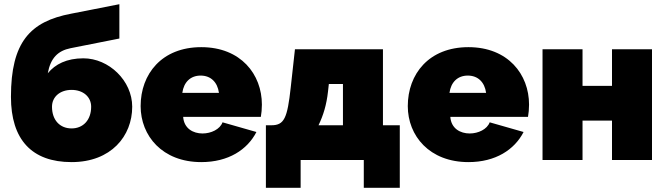

<svg xmlns="http://www.w3.org/2000/svg" viewBox="-20 -760 3167 912"><path d="M547 -577V-740L318 -695C123 -658 32 -560 32 -300C32 -97 131 10 320 10C508 10 608 -114 608 -253C608 -377 497 -483 376 -483C297 -483 242 -455 207 -412C220 -484 255 -519 315 -531ZM227 -253C227 -300 265 -333 320 -333C375 -333 413 -300 413 -253C413 -190 375 -150 320 -150C265 -150 227 -189 227 -253Z M936 10C1065 10 1155 -49 1198 -133L1037 -179C1025 -146 983 -126 942 -126C898 -126 854 -149 850 -205H1219C1222 -221 1224 -243 1224 -263C1224 -407 1124 -536 936 -536C748 -536 648 -408 648 -256C648 -115 751 10 936 10ZM846 -319C853 -370 885 -401 933 -401C981 -401 1013 -370 1020 -319Z M1243 132H1408V0H1708V132H1879V-165H1799V-526H1381L1361 -345C1345 -198 1330 -165 1269 -165H1243ZM1493 -165C1516 -213 1531 -262 1538 -325L1542 -361H1609V-165Z M2205 10C2334 10 2424 -49 2467 -133L2306 -179C2294 -146 2252 -126 2211 -126C2167 -126 2123 -149 2119 -205H2488C2491 -221 2493 -243 2493 -263C2493 -407 2393 -536 2205 -536C2017 -536 1917 -408 1917 -256C1917 -115 2020 10 2205 10ZM2115 -319C2122 -370 2154 -401 2202 -401C2250 -401 2282 -370 2289 -319Z M2747 -526H2557V0H2747V-187H2887V0H3077V-526H2887V-352H2747Z"/></svg>

Font: Raleway Black
Style: Regular
Weight: 900
Designer: Matt McInerney, Pablo Impallari, Rodrigo Fuenzalida
Foundry: Matt McInerney, Pablo Impallari, Rodrigo Fuenzalida
Version: Version 3.000g; ttfautohint (v1.5) -l 8 -r 28 -G 28 -x 14 -D